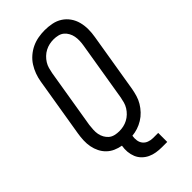

<svg xmlns="http://www.w3.org/2000/svg" viewBox="-276 -815 1052 1052"><g transform="rotate(-45 250.0 -289.0)"><path d="M308 165Q285 165 263.5 161.5Q242 158 223 149Q204 140 189 125Q174 110 166 90.5Q158 71 156 49Q154 27 158 4Q135 0 113.5 -9.5Q92 -19 75.5 -35Q59 -51 48.5 -72Q38 -93 33.5 -116.5Q29 -140 30 -165Q31 -190 35 -214L92 -559Q96 -584 105 -608.5Q114 -633 128 -655Q142 -677 162.5 -694.5Q183 -712 206.5 -723Q230 -734 255.5 -738.5Q281 -743 306 -743Q334 -743 361.5 -737.5Q389 -732 411.5 -717.5Q434 -703 449.5 -681Q465 -659 472 -632.5Q479 -606 479 -577.5Q479 -549 474 -521L417 -176Q413 -154 406.5 -132Q400 -110 388 -90Q376 -70 359.5 -52.5Q343 -35 322.5 -22.5Q302 -10 280.5 -3Q259 4 237 6Q234 24 236.5 41Q239 58 249 70.5Q259 83 275 89Q291 95 308 95H348V165ZM204 -62Q221 -62 237 -65.5Q253 -69 268.5 -77Q284 -85 297 -97.5Q310 -110 319 -124.5Q328 -139 332.5 -155Q337 -171 340 -187L397 -532Q400 -549 400.5 -566.5Q401 -584 398 -600Q395 -616 387 -630.5Q379 -645 367 -655Q355 -665 338.5 -669Q322 -673 305 -673Q288 -673 272 -669.5Q256 -666 240.5 -658Q225 -650 212 -637.5Q199 -625 190 -610.5Q181 -596 176.5 -580Q172 -564 169 -548L112 -203Q110 -186 109 -168.5Q108 -151 111 -135Q114 -119 122 -104.5Q130 -90 142 -80Q154 -70 170.5 -66Q187 -62 204 -62Z"/></g></svg>

Font: Iosevka Web
Style: Italic
Weight: 400
Italic angle: -9°
Monospace: yes
Designer: Belleve Invis
Foundry: Belleve Invis
Version: Version 28.0.3; ttfautohint (v1.8.3)